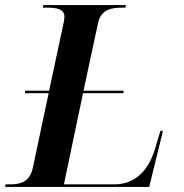

<svg xmlns="http://www.w3.org/2000/svg" viewBox="-44 -734 722 754"><path d="M-24 0H542L596 -220H586L564 -147C541 -73 494 -10 404 -10H207L282 -368H440L442 -378H284L341 -643C352 -696 392 -704 436 -704H449L450 -714H126L124 -704H137C179 -704 209 -699 209 -668C209 -660 207 -647 204 -636L149 -378H55L54 -368H147L85 -75C73 -18 34 -10 -5 -10H-22Z"/></svg>

Font: Noto Serif Display SemiBold
Style: Italic
Weight: 600
Italic angle: -12°
Designer: Monotype Design Team
Foundry: Monotype Imaging Inc.
Version: Version 2.009